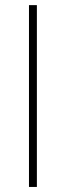

<svg xmlns="http://www.w3.org/2000/svg" viewBox="-20 -740 262 760"><path d="M94.7 0V-719.7H126V0Z"/></svg>

Font: Reddit Sans Condensed ExtraLight
Style: Regular
Weight: 250
Version: Version 1.014